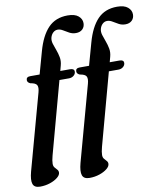

<svg xmlns="http://www.w3.org/2000/svg" viewBox="-118 -806 914 1071"><g transform="rotate(-10 339.0 -270.0)"><path d="M51.5 -411Q51.5 -429.5 74.5 -429.5H127.5L162.5 -555Q186 -640 227.8 -683.5Q269.5 -727 338 -727Q378.5 -727 398.5 -710.2Q418.5 -693.5 418.5 -669.5Q418.5 -648.5 404.8 -635.2Q391 -622 368 -622Q347.5 -622 331 -631Q314.5 -640 299.5 -649.2Q284.5 -658.5 270 -658.5Q255 -658.5 243.8 -648Q232.5 -637.5 228 -620.5Q224 -604.5 229.5 -586.2Q235 -568 242.8 -547.8Q250.5 -527.5 254.8 -505.2Q259 -483 252.5 -459L244.5 -429H299.5Q323.5 -429 323.5 -412Q323.5 -398.5 312.2 -389.2Q301 -380 285.5 -380H231L120 28.5Q112.5 56.5 112.5 73.5Q112.5 87 119 95Q125.5 103 132.2 110Q139 117 139 127Q139 141.5 122.2 155.2Q105.5 169 78.8 178Q52 187 22.5 187Q-10.5 187 -18.2 164.5Q-26 142 -13.5 95.5L104 -332.5Q111.5 -360 104.5 -373Q97.5 -386 68 -390.5Q51.5 -397.5 51.5 -411ZM331.5 -411Q331.5 -429.5 354.5 -429.5H407.5L442.5 -555Q466 -640 507.8 -683.5Q549.5 -727 618 -727Q658.5 -727 678.5 -710.2Q698.5 -693.5 698.5 -669.5Q698.5 -648.5 684.8 -635.2Q671 -622 648 -622Q627.5 -622 611 -631Q594.5 -640 579.5 -649.2Q564.5 -658.5 550 -658.5Q535 -658.5 523.8 -648Q512.5 -637.5 508 -620.5Q504 -604.5 509.5 -586.2Q515 -568 522.8 -547.8Q530.5 -527.5 534.8 -505.2Q539 -483 532.5 -459L524.5 -429H579.5Q603.5 -429 603.5 -412Q603.5 -398.5 592.2 -389.2Q581 -380 565.5 -380H511L400 28.5Q392.5 56.5 392.5 73.5Q392.5 87 399 95Q405.5 103 412.2 110Q419 117 419 127Q419 141.5 402.2 155.2Q385.5 169 358.8 178Q332 187 302.5 187Q269.5 187 261.8 164.5Q254 142 266.5 95.5L384 -332.5Q391.5 -360 384.5 -373Q377.5 -386 348 -390.5Q331.5 -397.5 331.5 -411Z"/></g></svg>

Font: Fraunces 144pt S050 SemiBold
Style: Italic
Weight: 600
Italic angle: -16°
Version: Version 1.000; ttfautohint (v1.8.3)